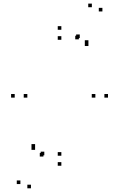

<svg xmlns="http://www.w3.org/2000/svg" viewBox="-20 -897 660 1064"><path d="M470 -642V-662H450V-642ZM547.5 -833.5V-853.5H527.5V-833.5ZM489 -857V-877H469V-857ZM417 -679V-699H397V-679ZM220.5 -29.5V-49.5H200.5V-29.5ZM470 -654V-674H450V-654ZM422 -686V-706H402V-686ZM174.5 -66.5V-86.5H154.5V-66.5ZM151.5 146.5V126.5H131.5V146.5ZM225.5 -36.5V-56.5H205.5V-36.5ZM174.5 -78.5V-98.5H154.5V-78.5ZM93 123V103H73V123ZM578.5 -356V-376H558.5V-356ZM320 -732V-752H300V-732ZM61.5 -356V-376H41.5V-356ZM320 21.5V1.5H300V21.5ZM131.5 -356V-376H111.5V-356ZM320 -676.5V-696.5H300V-676.5ZM508.5 -356V-376H488.5V-356ZM320 -34V-54H300V-34Z"/></svg>

Font: Monaspace Xenon Dots Var
Style: Regular
Weight: 400
Designer: Riley Cran and the Lettermatic Team
Version: Version 1.100 (Monaspace Xenon Dots)